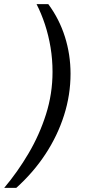

<svg xmlns="http://www.w3.org/2000/svg" viewBox="-39 -755 414 932"><path d="M195.4 -735Q248.7 -663 276 -576.8Q303.4 -490.5 303.4 -397.1Q303.4 -294.2 271.9 -195.4Q240.5 -96.6 181.9 -7.3Q123.3 82 40 157H-18.6Q46.8 79.3 99.8 -10.8Q152.9 -100.9 184.4 -200.5Q216 -300.1 216 -406.2Q216 -467 206.4 -524.9Q196.8 -582.8 179.3 -636.2Q161.7 -689.6 138.4 -735Z"/></svg>

Font: Archivo Variable SemiBold
Style: Italic
Weight: 600
Italic angle: -10°
Designer: Hector Gatti
Foundry: Omnibus-Type
Version: Version 2.001